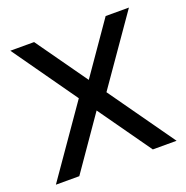

<svg xmlns="http://www.w3.org/2000/svg" viewBox="-101 -624 698 719"><g transform="rotate(-20 247.5 -265.0)"><path d="M483.9 0H389.2L241.2 -209L96.2 0H2.9L194.3 -274.9L14.2 -529.8H108.9L252.9 -326.7L394 -529.8H486.8L299.3 -260.7Z"/></g></svg>

Font: Aurulent Sans
Style: Regular
Weight: 400
Version: Version 2007.05.04